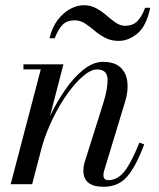

<svg xmlns="http://www.w3.org/2000/svg" viewBox="-20 -707 611 737"><path d="M266.5 -629Q238 -629 221 -612.8Q204 -596.5 190 -560H170Q180 -602.5 201.8 -630.8Q223.5 -659 250 -673Q276.5 -687 301 -687Q328.5 -687 350 -675Q371.5 -663 389.2 -647.5Q407 -632 424.2 -620Q441.5 -608 460.5 -608Q489 -608 506.5 -625Q524 -642 537 -677H556.5Q541.5 -606 507.2 -578Q473 -550 436 -550Q406 -550 383.5 -562Q361 -574 342.8 -589.5Q324.5 -605 306.2 -617Q288 -629 266.5 -629ZM136.5 -440.5H70V-460H223.5L172 -261.5Q197.5 -315 230.5 -362.8Q263.5 -410.5 300.8 -440Q338 -469.5 375.5 -469.5Q419 -469.5 441.8 -448.8Q464.5 -428 468.8 -393.8Q473 -359.5 461 -319.5L380 -52.5Q377 -43.5 377 -34.5Q377 -15.5 396 -15.5Q431 -15.5 457.8 -49.2Q484.5 -83 515 -159.5L533.5 -153Q501.5 -67 467.5 -28.5Q433.5 10 378 10Q300 10 300 -52Q300 -62.5 302 -72.8Q304 -83 306.5 -89.5L375.5 -308Q394 -366 392.8 -403.2Q391.5 -440.5 352.5 -440.5Q329.5 -440.5 300 -415.8Q270.5 -391 240 -348.8Q209.5 -306.5 183.5 -253.5Q157.5 -200.5 141 -144L103.5 0H21Z"/></svg>

Font: Bodoni* 11pt
Style: Italic
Weight: 400
Italic angle: -13°
Version: Version 2.3